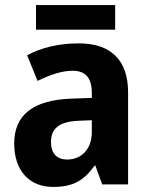

<svg xmlns="http://www.w3.org/2000/svg" viewBox="-20 -727 589 757"><path d="M434 -707H122V-610H434ZM291 -556C211 -556 142 -539 87 -509L128 -408C177 -432 224 -448 266 -448C315 -448 342 -423 342 -360V-341L259 -338C112 -332 36 -275 36 -161C36 -55 95 10 189 10C270 10 311 -16 353 -74H356L383 0H485V-363C485 -491 416 -556 291 -556ZM292 -251 342 -253V-206C342 -138 300 -98 245 -98C206 -98 181 -120 181 -167C181 -219 211 -248 292 -251Z"/></svg>

Font: Noto Sans Khmer SemiCondensed
Style: Bold
Weight: 700
Width: 4
Designer: Danh Hong and the Monotype Design Team
Foundry: Monotype Imaging Inc.
Version: Version 2.004